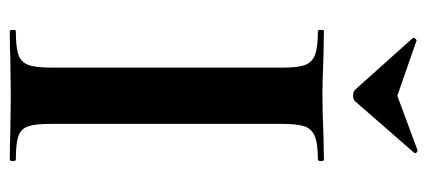

<svg xmlns="http://www.w3.org/2000/svg" viewBox="-254 -596 851 382"><g transform="rotate(90 171.0 -405.5)"><path d="M298 -12Q301 -12 301 -6Q301 0 298 0Q265 0 246 -1L170 -2L96 -1Q76 0 42 0Q40 0 40 -6Q40 -12 42 -12Q74 -12 89 -17Q104 -22 109.5 -36.5Q115 -51 115 -81V-544Q115 -574 109.5 -588Q104 -602 89 -607.5Q74 -613 42 -613Q40 -613 40 -619Q40 -625 42 -625L96 -624Q142 -622 170 -622Q201 -622 247 -624L298 -625Q301 -625 301 -619Q301 -613 298 -613Q267 -613 252 -607Q237 -601 232 -586.5Q227 -572 227 -542V-81Q227 -50 232 -36Q237 -22 251.5 -17Q266 -12 298 -12ZM56 -804Q56 -806 58.5 -808Q61 -810 62 -809L171 -771L279 -811H280Q283 -811 284.5 -808.5Q286 -806 284 -804L182 -687Q178 -683 171 -683Q163 -683 159 -687L56 -802Z"/></g></svg>

Font: Cormorant SC
Style: Bold
Weight: 700
Designer: Christian Thalmann (Catharsis Fonts)
Foundry: Catharsis Fonts
Version: Version 4.000